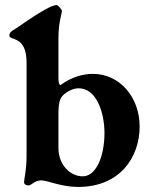

<svg xmlns="http://www.w3.org/2000/svg" viewBox="-20 -725 596 759"><path d="M41 -569C60 -561 85 -544 85 -476V-109C85 -52 75 -15 75 -5C75 2 81 8 93 8C98 8 102 5 108 1C118 -7 131 -12 143 -12C168 -12 221 14 289 14C455 14 532 -104 532 -225C532 -340 454 -433 347 -433C308 -433 261 -420 220 -389C213 -389 211 -401 211 -417V-575C211 -609 215 -634 219 -653C222 -668 225 -679 225 -682C225 -686 210 -705 204 -705C197 -705 185 -701 171 -694C139 -678 91 -646 50 -617C40 -609 17 -602 17 -585C17 -575 28 -575 41 -569ZM211 -140V-271C211 -317 216 -336 230 -349C248 -366 271 -376 291 -376C362 -376 393 -279 393 -199C393 -107 360 -28 307 -28C257 -28 211 -74 211 -140Z"/></svg>

Font: EB Garamond
Style: Bold
Weight: 700
Designer: Georg Duffner and Octavio Pardo
Foundry: Georg Duffner
Version: Version 1.000;PS 001.000;hotconv 1.0.88;makeotf.lib2.5.64775